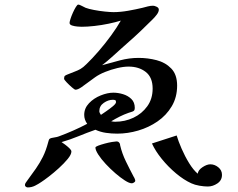

<svg xmlns="http://www.w3.org/2000/svg" viewBox="-20 -765 1040 839"><path d="M487 -319Q487 -326 483 -327.5Q479 -329 473 -329Q453 -329 433.5 -315.5Q414 -302 414 -279Q414 -275 416.5 -270.5Q419 -266 421 -263Q427 -267 443 -278Q459 -289 473 -300.5Q487 -312 487 -319ZM571 25Q571 29 565.5 32.5Q560 36 556 36Q545 36 525.5 23.5Q506 11 484 -8Q462 -27 442 -48.5Q422 -70 409.5 -89.5Q397 -109 397 -120Q397 -124 409 -128.5Q421 -133 437.5 -137.5Q454 -142 469 -144.5Q484 -147 489 -147Q498 -147 502 -140Q505 -137 505 -130Q513 -95 530 -60Q547 -25 564 7Q568 13 569 17Q571 21 571 25ZM754 -391Q754 -340 730.5 -300.5Q707 -261 668.5 -234.5Q630 -208 584 -194.5Q538 -181 492 -181Q467 -181 443 -184.5Q419 -188 397 -198Q360 -185 323.5 -170Q287 -155 249 -144Q254 -141 264 -133.5Q274 -126 283 -117.5Q292 -109 292 -103Q292 -90 276 -70.5Q260 -51 237.5 -30.5Q215 -10 193.5 6.5Q172 23 161 30Q148 39 133 46.5Q118 54 101 54Q97 54 93 51Q89 48 89 44Q89 39 91.5 35Q94 31 97 27Q120 -4 137 -28.5Q154 -53 167.5 -80Q181 -107 191 -145Q193 -153 195 -156.5Q197 -160 205 -162Q213 -164 221 -165Q229 -166 237 -169Q267 -180 300 -194.5Q333 -209 361 -224Q348 -242 348 -263Q348 -292 369 -314Q390 -336 420 -348Q450 -360 475 -360Q496 -360 517.5 -353.5Q539 -347 554 -332.5Q569 -318 569 -293Q569 -285 565 -281Q562 -278 554.5 -276Q547 -274 542 -272Q522 -265 503 -255.5Q484 -246 466 -235Q471 -234 475 -233.5Q479 -233 483 -233Q526 -233 563 -250.5Q600 -268 623.5 -300.5Q647 -333 647 -378Q647 -427 617 -450.5Q587 -474 542 -474Q520 -474 492.5 -467.5Q465 -461 439 -450.5Q413 -440 395 -427Q386 -421 369 -408Q352 -395 336 -384Q320 -373 310 -373Q306 -373 294 -383.5Q282 -394 271 -405.5Q260 -417 260 -421Q260 -431 264 -434Q268 -437 276 -440Q295 -448 307.5 -452.5Q320 -457 331.5 -463.5Q343 -470 358 -485Q383 -509 411.5 -542Q440 -575 465.5 -610Q491 -645 508 -675Q486 -668 455 -661.5Q424 -655 392.5 -651.5Q361 -648 337 -648Q331 -648 318.5 -649Q306 -650 295 -653.5Q284 -657 284 -665Q284 -670 288 -682.5Q292 -695 298.5 -709.5Q305 -724 311.5 -734.5Q318 -745 322 -745Q327 -745 338 -739Q349 -733 354 -731Q367 -726 390.5 -721.5Q414 -717 438 -714.5Q462 -712 476 -712Q506 -712 540 -718Q574 -724 603 -731Q614 -734 626 -737Q638 -740 649 -740Q655 -740 664.5 -735.5Q674 -731 674 -723Q674 -713 665 -701Q656 -689 645 -678.5Q634 -668 627 -661Q599 -633 569 -605.5Q539 -578 509 -552Q489 -534 468.5 -515.5Q448 -497 426 -480Q465 -491 505 -501.5Q545 -512 586 -512Q626 -512 664.5 -502Q703 -492 728.5 -465.5Q754 -439 754 -391ZM950 -1Q950 23 930 36.5Q910 50 888 50Q872 50 851.5 46.5Q831 43 816 36Q783 21 749 -7.5Q715 -36 687 -70.5Q659 -105 644 -138L752 -173Q759 -149 773.5 -115.5Q788 -82 806.5 -52Q825 -22 844 -6Q846 -22 865 -34.5Q884 -47 899 -47Q918 -47 934 -34Q950 -21 950 -1Z"/></svg>

Font: Kaisei Decol
Style: Bold
Weight: 700
Designer: Font-Kai, 金井和夫
Foundry: KAZUO KANAI
Version: Version 5.003